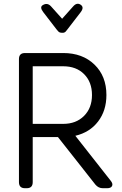

<svg xmlns="http://www.w3.org/2000/svg" viewBox="-20 -994 646 1014"><path d="M405.8 -969.2Q426.3 -955.6 405.8 -929.2L336.9 -839.8Q335 -837.4 331.5 -833Q328.1 -828.6 326.7 -827.1Q325.2 -825.7 322.5 -823.7Q319.8 -821.8 316.4 -821.3Q313 -820.8 308.1 -820.8Q303.7 -820.8 300.5 -821.5Q297.4 -822.3 295.4 -822.8Q293.5 -823.2 290.8 -825.4Q288.1 -827.6 287.1 -828.9Q286.1 -830.1 282.7 -834Q279.3 -837.9 277.8 -839.8L209 -929.2Q189 -955.1 204.1 -965.8Q229 -982.4 249 -960.9L308.1 -895L366.2 -960Q385.7 -982.4 405.8 -969.2ZM121.1 0H111.8Q80.1 0 80.1 -32.2V-682.1Q80.1 -713.9 111.8 -713.9H314Q416 -713.9 479 -652.8Q542 -591.8 542 -492.2Q542 -409.7 498 -352.3Q454.1 -294.9 377.9 -276.9L564.9 -39.1Q577.6 -23.4 571.8 -11.7Q565.9 0 545.9 0H522.9Q500 0 483.9 -19L286.1 -270H152.8V-32.2Q152.8 0 121.1 0ZM152.8 -339.8H314Q381.8 -339.8 423.8 -381.8Q465.8 -423.8 465.8 -492.2Q465.8 -560.5 424.3 -602.3Q382.8 -644 314 -644H152.8Z"/></svg>

Font: Arcon Rounded-
Style: Regular
Weight: 400
Designer: M. Zarth
Foundry: martin zarth - visuelle & digitale kommunikation
Version: Version 1.110;PS 001.110;hotconv 1.0.70;makeotf.lib2.5.58329